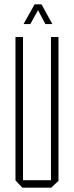

<svg xmlns="http://www.w3.org/2000/svg" viewBox="-20 -873 343 893"><path d="M217 0V-701H252V-32L218 0ZM84 0 52 -34V-35H217V0ZM52 -35V-701H87V-35ZM191 -761 143 -852 173 -853 223 -762V-761ZM90 -761V-762L141 -853H172L121 -761Z"/></svg>

Font: Foldit ExtraLight
Style: Regular
Weight: 250
Version: Version 1.003